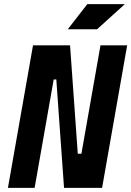

<svg xmlns="http://www.w3.org/2000/svg" viewBox="-20 -914 639 934"><path d="M291.5 0H476.6L598.6 -693.4H468.8L376 -166H358.4L320.8 -693.4H140.6L18.6 0H148.4L241.2 -527.3H253.9ZM309.6 -771.5H452.1L587.4 -894H404.8Z"/></svg>

Font: Cascadia Code NF
Style: Bold Italic
Weight: 700
Italic angle: -10°
Monospace: yes
Designer: Aaron Bell
Foundry: Saja Typeworks
Version: Version 2404.023